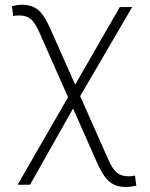

<svg xmlns="http://www.w3.org/2000/svg" viewBox="-20 -547 626 802"><path d="M509.3 234.4Q464.8 234.4 438 212.6Q411.1 190.9 384.8 131.3L285.2 -93.8L105.5 224.6H53.7L264.2 -141.1L144 -412.6Q126 -453.1 108.2 -467.8Q90.3 -482.4 60.1 -482.4Q42.5 -482.4 35.2 -480L29.8 -521.5Q57.6 -527.3 69.8 -527.3Q112.3 -527.3 138.4 -506.3Q164.6 -485.4 189.9 -427.7L293.9 -193.4L480.5 -517.6H532.2L314.9 -145.5L433.1 121.1Q450.7 160.6 469.2 175Q487.8 189.5 519 189.5Q532.2 189.5 543.9 186.5L549.3 228.5Q521.5 234.4 509.3 234.4Z"/></svg>

Font: Cascadia Code NF ExtraLight
Style: Regular
Weight: 200
Monospace: yes
Designer: Aaron Bell
Foundry: Saja Typeworks
Version: Version 2404.023; ttfautohint (v1.8.4)